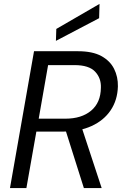

<svg xmlns="http://www.w3.org/2000/svg" viewBox="-20 -962 635 982"><path d="M31 0 154 -700H379Q453 -700 498 -675.5Q543 -651 563.5 -610Q584 -569 583 -520Q581 -450 546 -398Q511 -346 448.5 -317.5Q386 -289 304 -289H166L115 0ZM409 0 310 -313H397L500 0ZM178 -355H314Q397 -355 446 -396Q495 -437 496 -513Q498 -562 466.5 -595.5Q435 -629 361 -629H226ZM266 -753 268 -814 489 -942 487 -869Z"/></svg>

Font: DM Sans 18pt
Style: Italic
Weight: 400
Italic angle: -10°
Designer: Colophon Foundry, Jonny Pinhorn
Foundry: Colophon Foundry
Version: Version 4.004;gftools[0.9.30]